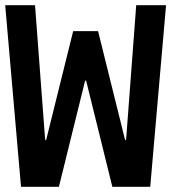

<svg xmlns="http://www.w3.org/2000/svg" viewBox="-30 -720 660 740"><path d="M51 0H197L298 -409H302L403 0H549L610 -700H495L456 -181H452L348 -600H252L148 -181H144L105 -700H-10Z"/></svg>

Font: CommitMono
Style: Bold
Weight: 700
Monospace: yes
Designer: Eigil Nikolajsen
Foundry: Eigil Nikolajsen
Version: Version 1.143